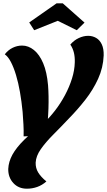

<svg xmlns="http://www.w3.org/2000/svg" viewBox="-20 -956 648 1163"><path d="M143 187Q92 187 60.5 152.5Q29 118 30 67Q32 23 55.5 -19.5Q79 -62 125.5 -108Q172 -154 243 -209Q280 -243 313.5 -286.5Q347 -330 373.5 -379.5Q400 -429 416 -480Q432 -531 433 -579Q434 -611 427.5 -637.5Q421 -664 406 -686Q428 -712 457 -725.5Q486 -739 514 -739Q540 -739 562 -726.5Q584 -714 596.5 -687.5Q609 -661 608 -620Q605 -546 574.5 -479Q544 -412 497 -352Q450 -292 398 -239Q349 -187 303 -141Q257 -95 227.5 -53Q198 -11 196 29Q195 62 211.5 89Q228 116 261 143Q235 166 205 176.5Q175 187 143 187ZM123 -130Q124 -165 122 -202Q120 -239 117 -278Q111 -341 101 -398Q91 -455 77 -501.5Q63 -548 46 -580.5Q29 -613 9 -627Q29 -653 56.5 -666.5Q84 -680 114 -680Q152 -680 185.5 -653Q219 -626 241.5 -573Q264 -520 271 -440Q276 -376 273.5 -299.5Q271 -223 260 -135ZM187 -773 157 -820 323 -936H360L492 -819L445 -773L330 -830Z"/></svg>

Font: Sansita Swashed Light
Style: Bold
Weight: 700
Version: Version 1.003